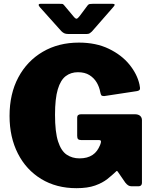

<svg xmlns="http://www.w3.org/2000/svg" viewBox="-20 -975 801 1005"><path d="M380 10Q275 10 196 -38Q117 -86 73.5 -171.5Q30 -257 30 -368Q30 -484 76 -570Q122 -656 204 -704Q286 -752 393 -752Q483 -752 550 -719.5Q617 -687 657.5 -637Q698 -587 710 -533Q715 -512 711.5 -506Q708 -500 696 -498L525 -472Q513 -472 510 -477Q507 -482 505 -492Q500 -520 486 -543.5Q472 -567 448 -582Q424 -597 388 -597Q351 -597 324 -576.5Q297 -556 282.5 -507.5Q268 -459 268 -374Q268 -284 284 -234.5Q300 -185 329 -165.5Q358 -146 396 -146Q417 -146 434 -150.5Q451 -155 464.5 -164Q478 -173 487.5 -186Q497 -199 504 -216L507 -225Q513 -242 498 -242H404Q394 -242 389 -246.5Q384 -251 384 -264V-360Q384 -377 405 -377H685Q704 -377 713.5 -368.5Q723 -360 723 -346V-17Q723 -10 718.5 -5Q714 0 706 0H668Q659 0 651.5 -4.5Q644 -9 636 -19L596 -77Q594 -80 591.5 -80Q589 -80 585 -75Q567 -58 542 -38Q517 -18 478 -4Q439 10 380 10ZM438 -946Q443 -953 449.5 -954Q456 -955 465 -955H570Q589 -955 572 -937L461 -810Q456 -805 450 -801Q444 -797 433 -797H338Q324 -797 316 -801Q308 -805 301 -812L189 -937Q182 -945 182.5 -950Q183 -955 192 -955H291Q301 -955 306 -954.5Q311 -954 317 -946L363 -891Q375 -876 381 -877Q387 -878 397 -891Z"/></svg>

Font: Libre Franklin Thin Black
Style: Regular
Weight: 900
Version: Version 3.000